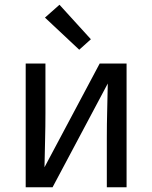

<svg xmlns="http://www.w3.org/2000/svg" viewBox="-20 -787 640 807"><path d="M88 0V-520H171V-312Q171 -255 169.5 -198Q168 -141 167 -84L399 -520H512V0H429V-208Q429 -265 430.5 -322Q432 -379 433 -436L201 0ZM313 -578 169 -713 230 -767 362 -622Z"/></svg>

Font: Nova
Style: Regular
Weight: 400
Monospace: yes
Designer: Belleve Invis
Foundry: Belleve Invis
Version: Version 24.1.4; ttfautohint (v1.8.4)